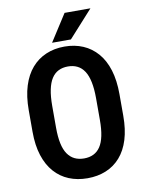

<svg xmlns="http://www.w3.org/2000/svg" viewBox="-98 -971 799 1049"><g transform="rotate(-10 301.5 -446.0)"><path d="M552.7 -412.1V-292.5Q552.7 -217.3 535.2 -160.6Q517.6 -104 484.4 -66.2Q451.2 -28.3 404.8 -9.3Q358.4 9.8 302.2 9.8Q245.6 9.8 199.2 -9.3Q152.8 -28.3 119.4 -66.2Q85.9 -104 67.6 -160.6Q49.3 -217.3 49.3 -292.5V-412.1Q49.3 -488.8 67.4 -546.4Q85.4 -604 118.9 -642.6Q152.3 -681.2 198.7 -700.9Q245.1 -720.7 301.3 -720.7Q357.9 -720.7 404.1 -700.9Q450.2 -681.2 483.6 -642.6Q517.1 -604 534.9 -546.4Q552.7 -488.8 552.7 -412.1ZM422.9 -292.5V-413.1Q422.9 -465.3 415 -502.9Q407.2 -540.5 391.6 -564.2Q376 -587.9 353.3 -599.1Q330.6 -610.4 301.3 -610.4Q271.5 -610.4 248.8 -599.1Q226.1 -587.9 210.7 -564.2Q195.3 -540.5 187.5 -502.9Q179.7 -465.3 179.7 -413.1V-292.5Q179.7 -241.2 187.5 -204.6Q195.3 -168 211.2 -145Q227.1 -122.1 249.8 -111.1Q272.5 -100.1 302.2 -100.1Q331.5 -100.1 354.2 -111.1Q377 -122.1 392.3 -145Q407.7 -168 415.3 -204.6Q422.9 -241.2 422.9 -292.5ZM238.8 -752.9 334.5 -901.9H478L343.3 -752.9Z"/></g></svg>

Font: Roboto Condensed SemiBold
Style: Regular
Weight: 600
Designer: Christian Robertson
Foundry: Google
Version: Version 3.008; 2023